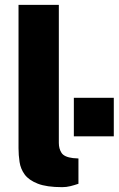

<svg xmlns="http://www.w3.org/2000/svg" viewBox="-20 -763 490 793"><path d="M237 10Q172.5 10 135.8 -4.5Q99 -19 82 -42.2Q65 -65.5 60.8 -94Q56.5 -122.5 56.5 -150.5V-743H223V-172.5Q223 -149 234 -131.8Q245 -114.5 281.5 -110L304 -108.5V-4Q288 1.5 271 5.8Q254 10 237 10ZM450 -359V-200H285V-359Z"/></svg>

Font: Public Sans ExtraBold
Style: Regular
Weight: 800
Designer: The Public Sans Project Authors: Dan O. Williams and USWDS (Libre Franklin designed by Pablo Impallari and Rodrigo Fuenz
Version: Version 1.007